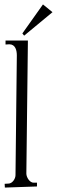

<svg xmlns="http://www.w3.org/2000/svg" viewBox="-20 -884 257 867"><path d="M147 -59H133C114 -58 99 -84 99 -100L106 -701H5V-683L22 -684C50 -684 56 -656 56 -634L50 -93C50 -77 36 -55 18 -55L1 -54L2 -37L147 -42ZM81 -733 89 -723 217 -829 174 -864Z"/></svg>

Font: Bigelow Rules
Style: Regular
Weight: 400
Designer: Astigmatic (AOETI)
Foundry: Astigmatic (AOETI)
Version: Version 1.000